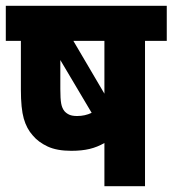

<svg xmlns="http://www.w3.org/2000/svg" viewBox="-20 -642 595 662"><path d="M555 -622V-501H480V0H340V-149Q316 -135 289 -128.5Q262 -122 226 -122Q176 -122 144 -137Q112 -152 93 -175Q72 -198 62 -233Q52 -268 52 -333V-501H0V-622ZM340 -501H233L340 -319ZM202 -259Q209 -251 219 -246.5Q229 -242 246 -242Q273 -242 296 -253L188 -435V-335Q188 -301 191 -285Q194 -269 202 -259Z"/></svg>

Font: Noto Sans Condensed ExtraBold
Style: Regular
Weight: 800
Width: 3
Designer: Monotype Design Team
Foundry: Monotype Imaging Inc.
Version: Version 2.013; ttfautohint (v1.8.4.7-5d5b)